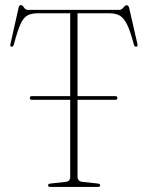

<svg xmlns="http://www.w3.org/2000/svg" viewBox="-20 -739 584 759"><path d="M98 -351.5Q98 -359 105.5 -359H257.5V-686.5H128.5Q103.5 -686.5 87.8 -677.5Q72 -668.5 60.2 -642Q48.5 -615.5 35 -563.5Q32 -553 25.5 -554.5Q18.5 -555 21.5 -566L53.5 -708.5Q56 -719 62.5 -719Q69 -719 74.8 -709.5Q80.5 -700 90 -700H452.5Q460.5 -700 467.8 -709.2Q475 -718.5 481.5 -718.5Q487.5 -718.5 490.5 -708L523 -566Q525.5 -555 519 -554.5Q512 -553 509 -563.5Q495 -616.5 482 -642.8Q469 -669 452.5 -677.8Q436 -686.5 411.5 -686.5H286.5V-359H436.5Q444 -359 444 -351.5Q444 -344.5 436.5 -344.5H286.5V-40.5Q286.5 -21.5 307 -20L366 -13.5Q376 -12.5 376 -6.5Q376 0 367.5 0H178.5Q170 0 170 -6.5Q170 -12.5 180 -13.5L239 -20Q257.5 -21 257.5 -40.5V-344.5H105.5Q98 -344.5 98 -351.5Z"/></svg>

Font: Fraunces 144pt S050 Thin
Style: Regular
Weight: 100
Version: Version 1.000; ttfautohint (v1.8.3)